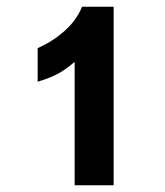

<svg xmlns="http://www.w3.org/2000/svg" viewBox="-20 -551 490 571"><path d="M318 0V-531H224Q208 -491 172 -459Q136 -427 92 -408V-308Q123 -317 148 -329.5Q173 -342 202 -367V0Z"/></svg>

Font: Lisu Bosa Black
Style: Regular
Weight: 900
Designer: David Morse, Annie Olsen, Victor Gaultney, Frank Grießhammer (Latin)
Foundry: SIL International
Version: Version 2.000